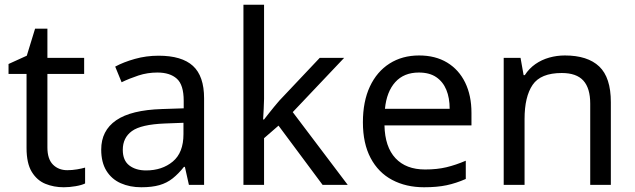

<svg xmlns="http://www.w3.org/2000/svg" viewBox="-20 -780 2678 810"><path d="M264 -62Q284 -62 305 -65.5Q326 -69 339 -73V-6Q325 1 299 5.5Q273 10 249 10Q207 10 171.5 -4.5Q136 -19 114 -55Q92 -91 92 -156V-468H16V-510L93 -545L128 -659H180V-536H335V-468H180V-158Q180 -109 203.5 -85.5Q227 -62 264 -62Z M649 -545Q747 -545 794 -502Q841 -459 841 -365V0H777L760 -76H756Q733 -47 708.5 -27.5Q684 -8 652.5 1Q621 10 576 10Q528 10 489.5 -7Q451 -24 429 -59.5Q407 -95 407 -149Q407 -229 470 -272.5Q533 -316 664 -320L755 -323V-355Q755 -422 726 -448Q697 -474 644 -474Q602 -474 564 -461.5Q526 -449 493 -433L466 -499Q501 -518 549 -531.5Q597 -545 649 -545ZM675 -259Q575 -255 536.5 -227Q498 -199 498 -148Q498 -103 525.5 -82Q553 -61 596 -61Q664 -61 709 -98.5Q754 -136 754 -214V-262Z M1094 -363Q1094 -347 1092.5 -321Q1091 -295 1090 -276H1094Q1100 -284 1112 -299Q1124 -314 1136.5 -329.5Q1149 -345 1158 -355L1329 -536H1432L1215 -307L1447 0H1341L1155 -250L1094 -197V0H1007V-760H1094Z M1748 -546Q1817 -546 1866.5 -516Q1916 -486 1942.5 -431.5Q1969 -377 1969 -304V-251H1602Q1604 -160 1648.5 -112.5Q1693 -65 1773 -65Q1824 -65 1863.5 -74.5Q1903 -84 1945 -102V-25Q1904 -7 1864 1.5Q1824 10 1769 10Q1693 10 1634.5 -21Q1576 -52 1543.5 -113.5Q1511 -175 1511 -264Q1511 -352 1540.5 -415Q1570 -478 1623.5 -512Q1677 -546 1748 -546ZM1747 -474Q1684 -474 1647.5 -433.5Q1611 -393 1604 -321H1877Q1877 -367 1863 -401Q1849 -435 1820.5 -454.5Q1792 -474 1747 -474Z M2363 -546Q2459 -546 2508 -499.5Q2557 -453 2557 -349V0H2470V-343Q2470 -408 2441 -440Q2412 -472 2350 -472Q2261 -472 2227 -422Q2193 -372 2193 -278V0H2105V-536H2176L2189 -463H2194Q2212 -491 2238.5 -509.5Q2265 -528 2297 -537Q2329 -546 2363 -546Z"/></svg>

Font: uhindi85
Style: Book
Weight: 400
Designer: Jelle Bosma - Monotype Design Team
Foundry: Monotype Imaging Inc.
Version: Version 2.003